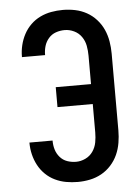

<svg xmlns="http://www.w3.org/2000/svg" viewBox="-53 -785 607 835"><g transform="rotate(-5 250.0 -367.5)"><path d="M253 8Q227 8 202 3.5Q177 -1 154 -12Q131 -23 112.5 -41Q94 -59 82 -81.5Q70 -104 64 -129Q58 -154 58 -179V-181H159V-180Q159 -160 164.5 -141.5Q170 -123 183 -108Q196 -93 214.5 -86.5Q233 -80 253 -80Q274 -80 294 -89.5Q314 -99 326.5 -117Q339 -135 343 -156.5Q347 -178 347 -200V-324H193V-411H347V-535Q347 -557 343 -578.5Q339 -600 326.5 -618Q314 -636 294 -645.5Q274 -655 253 -655Q233 -655 214.5 -648.5Q196 -642 183 -627Q170 -612 164.5 -593.5Q159 -575 159 -555V-554H58V-556Q58 -581 64 -606Q70 -631 82 -653.5Q94 -676 112.5 -694Q131 -712 154 -723Q177 -734 202 -738.5Q227 -743 253 -743Q280 -743 306.5 -737.5Q333 -732 356.5 -719Q380 -706 398.5 -685.5Q417 -665 428 -640.5Q439 -616 443.5 -589Q448 -562 448 -535V-200Q448 -173 443.5 -146Q439 -119 428 -94.5Q417 -70 398.5 -49.5Q380 -29 356.5 -16Q333 -3 306.5 2.5Q280 8 253 8Z"/></g></svg>

Font: Iosevka SS18 Semibold
Style: Regular
Weight: 600
Monospace: yes
Designer: Belleve Invis
Foundry: Belleve Invis
Version: Version 25.1.1; ttfautohint (v1.8.4)